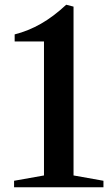

<svg xmlns="http://www.w3.org/2000/svg" viewBox="-20 -792 470 812"><path d="M39.5 0V-27.5L166 -50V-616.5H42V-646.5Q99.5 -661 153 -691.5Q206.5 -722 260 -772L291 -764V-50L417.5 -27.5V0Z"/></svg>

Font: Libre Caslon Text Medium
Style: Regular
Weight: 500
Designer: Pablo Impallari, Rodrigo Fuenzalida, Katja Schimmel
Foundry: Pablo Impallari, Rodrigo Fuenzalida
Version: Version 2.000